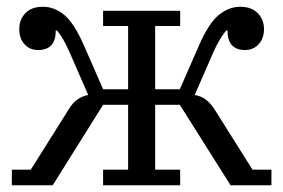

<svg xmlns="http://www.w3.org/2000/svg" viewBox="-20 -548 838 568"><path d="M15 -46H71L183 -224Q195 -244 209.5 -254Q224 -264 241 -267L186 -393Q177 -414 166.5 -432Q156 -450 148 -458H145Q145 -400 93 -400Q68 -400 52.5 -417Q37 -434 37 -462Q37 -490 55 -509Q73 -528 107 -528Q141 -528 170.5 -503.5Q200 -479 229 -412L285 -284H359V-471H285V-516H513V-471H439V-284H512L568 -412Q597 -479 627 -503.5Q657 -528 691 -528Q724 -528 742.5 -509Q761 -490 761 -462Q761 -434 745 -417Q729 -400 705 -400Q653 -400 653 -458H650Q642 -450 631 -432Q620 -414 611 -393L556 -267Q574 -264 588 -254Q602 -244 615 -224L727 -46H783V0H662L512 -238H439V-46H513V0H285V-46H359V-238H285L136 0H15Z"/></svg>

Font: IBM Plex Serif
Style: Regular
Weight: 400
Designer: Mike Abbink, Paul van der Laan, Pieter van Rosmalen
Foundry: Bold Monday
Version: Version 3.001